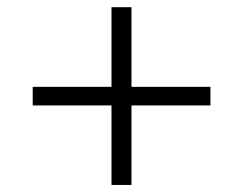

<svg xmlns="http://www.w3.org/2000/svg" viewBox="-20 -631 682 539"><path d="M293 -111.8V-335H71.8V-387.2H293V-610.8H349.1V-387.2H570.8V-335H349.1V-111.8Z"/></svg>

Font: Lumene Sans Expanded Light
Style: Regular
Weight: 300
Width: 7
Designer: Deni Anggara
Version: Version 1.003;Glyphs 3.1.2 (3151)